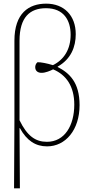

<svg xmlns="http://www.w3.org/2000/svg" viewBox="-20 -792 510 1052"><path d="M57 240H89L87 -90H89C127 -21 175 10 238 10C339 10 416 -80 416 -216C416 -341 360 -392 296 -425V-427C369 -468 395 -535 395 -605C395 -707 331 -772 233 -772C138 -772 59 -720 59 -569V-133ZM237 -15C174 -15 129 -47 87 -133V-569C87 -698 144 -747 232 -747C330 -747 367 -680 367 -602C367 -522 331 -465 270 -435C238 -445 202 -452 185 -451C175 -442 173 -431 173 -424C173 -403 188 -392 210 -393C228 -393 256 -404 271 -412C343 -382 387 -319 387 -219C387 -105 335 -15 237 -15Z"/></svg>

Font: Noto Serif SemiCondensed Thin
Style: Regular
Weight: 100
Width: 4
Designer: Monotype Design Team
Foundry: Monotype Imaging Inc.
Version: Version 2.015